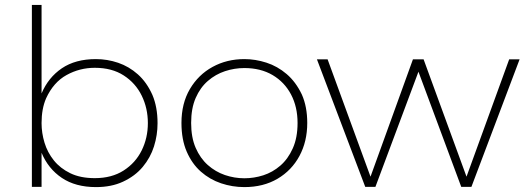

<svg xmlns="http://www.w3.org/2000/svg" viewBox="-20 -762 2139 783"><path d="M371.5 1Q288 1 232.2 -36.5Q176.5 -74 149.5 -139V0H110V-742H149.5V-381Q177 -446 232.2 -483.5Q287.5 -521 371 -521Q417.5 -521 461.8 -506Q506 -491 542.2 -458.8Q578.5 -426.5 601.5 -375Q622.5 -325.5 622.5 -259.5Q622.5 -211 608 -165Q593.5 -119 562.2 -81.5Q531 -44 481.5 -21Q434.5 1 371.5 1ZM366.5 -35.5Q435.5 -35.5 484 -66.5Q532.5 -97.5 557.8 -148.5Q583 -199.5 583 -260Q583 -320.5 558 -371.8Q533 -423 484.8 -454.2Q436.5 -485.5 366.5 -485.5Q305 -485.5 251.5 -456Q198 -426.5 168 -361Q149.5 -318.5 149.5 -260Q149.5 -220 161.5 -180.2Q173.5 -140.5 199.5 -108Q225.5 -75.5 266.8 -55.5Q308 -35.5 366.5 -35.5Z M976.5 1Q927.5 1 881.5 -14.5Q835.5 -30 799.2 -62Q763 -94 741.5 -143.5Q720 -193 720 -260.5Q720 -340.5 754.5 -399Q789 -457.5 847 -489.2Q905 -521 976.5 -521Q1021.5 -521 1066.5 -506.5Q1111.5 -492 1149 -460Q1186.5 -428 1211 -376.5Q1233 -327 1233 -260.5Q1233 -185 1201.2 -126Q1169.5 -67 1111.8 -33Q1054 1 976.5 1ZM976.5 -35Q1016 -35 1054 -47.2Q1092 -59.5 1123.2 -86.5Q1154.5 -113.5 1174 -157Q1193.5 -200.5 1193.5 -260.5Q1193.5 -326 1167 -376.5Q1140.5 -427 1091.8 -455.8Q1043 -484.5 976.5 -484.5Q936.5 -484.5 897.8 -471.8Q859 -459 827.8 -432Q796.5 -405 778 -362.5Q759.5 -320 759.5 -260.5Q759.5 -201.5 778 -159Q796.5 -116.5 827.5 -89Q858.5 -61.5 897.2 -48.2Q936 -35 976.5 -35Z M1902.5 0H1861L1686.5 -469.5L1511 0H1469.5L1272.5 -520H1316L1491 -41.5L1664 -520H1707.5L1882.5 -41.5L2056.5 -520H2099Z"/></svg>

Font: Argentum Novus ExtraLight
Style: Regular
Weight: 250
Designer: Julieta Ulanovsky (font) & Cristiano Sobral (main changes)
Foundry: Julieta Ulanovsky (font) & Cristiano Sobral (main changes)
Version: Version 3.00;November 27, 2020;FontCreator 13.0.0.2655 64-bi